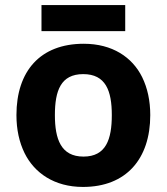

<svg xmlns="http://www.w3.org/2000/svg" viewBox="-20 -729 659 759"><path d="M309 -436C398 -436 422 -370 422 -274C422 -178 399 -110 310 -110C221 -110 197 -179 197 -274C197 -370 220 -436 309 -436ZM45 -274C45 -217 56 -167 77 -124C116 -45 195 10 308 10C479 10 574 -101 574 -274C574 -331 563 -381 542 -424C503 -503 424 -556 311 -556C139 -556 45 -448 45 -274ZM144 -709V-606H475V-709Z"/></svg>

Font: Passageway
Style: Regular
Weight: 700
Foundry: Ascender Corporation
Version: Version 1.11